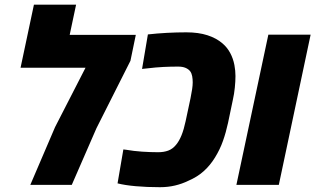

<svg xmlns="http://www.w3.org/2000/svg" viewBox="-20 -777 1326 807"><path d="M107.4 0 211.4 -242.7 339.4 -492.2H66.4L122.6 -757.3H299.8L272.9 -630.4H550.8L528.3 -521.5L385.3 -237.8L281.7 0Z M652.3 9.8Q596.7 9.8 550.5 5.6Q504.4 1.5 474.1 -6.3L498.5 -148.9Q501.5 -148.4 504.4 -148.2Q507.3 -147.9 510.3 -147.5Q541 -142.1 576.7 -139.6Q612.3 -137.2 645 -137.2Q668.5 -137.2 687 -144Q705.6 -150.9 719.7 -168Q732.9 -183.6 742.9 -208.3Q752.9 -232.9 760.3 -268.1L780.8 -364.3Q785.2 -386.2 787.6 -402.3Q790 -418.5 790 -430.7Q790 -444.3 787.8 -456.5Q785.6 -468.8 779.3 -477.5Q772.5 -486.3 760 -491.7Q747.6 -497.1 728.5 -497.1Q698.2 -497.1 667 -495.6Q635.7 -494.1 596.2 -489.3Q591.3 -488.8 586.7 -488.3Q582 -487.8 577.1 -487.3L601.6 -632.3Q640.1 -636.7 681.6 -638.9Q723.1 -641.1 763.2 -641.1Q814 -641.1 851.8 -628.9Q889.6 -616.7 915 -594.7Q935.1 -577.6 947.5 -554.4Q960 -531.2 965.3 -503.4Q969.7 -480 969.7 -457.5Q969.7 -435.5 967 -408.9Q964.4 -382.3 958.5 -356.4L938.5 -260.7Q929.7 -220.2 917.2 -184.8Q904.8 -149.4 883.8 -115.2Q863.8 -82.5 836.9 -58.1Q810.1 -33.7 771.5 -17.1Q745.6 -4.4 715.8 2.7Q686 9.8 652.3 9.8Z M973.6 0 1107.9 -631.3H1285.6L1151.9 0Z"/></svg>

Font: Open Sans SemiCondensed ExtraBold
Style: Italic
Weight: 800
Width: 4
Italic angle: -12°
Designer: Monotype Design Team
Foundry: Monotype Imaging Inc.
Version: Version 3.003